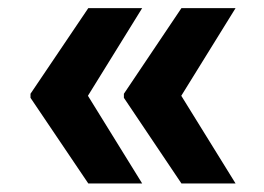

<svg xmlns="http://www.w3.org/2000/svg" viewBox="-20 -585 639 464"><path d="M193.4 -141.6 53.7 -348.6V-355.5H191.3L323.6 -141.6ZM191.3 -351.6H53.7V-358.4L193.4 -565.4H323.6ZM418.5 -141.6 279.4 -348.6V-355.5H416.9L549.3 -141.6ZM416.9 -351.6H279.4V-358.4L418.5 -565.4H549.3Z"/></svg>

Font: WEMIX Pretendard Variable
Style: Regular
Weight: 400
Designer: Base glyphs from Inter by Rasmus Andersson; Hangeul glyphs from Noto Sans CJK(Source Han Sans) by Jang Soo-young and Kan
Foundry: Kil Hyung-jin
Version: Version 1.000;Glyphs 3.2 (3208)